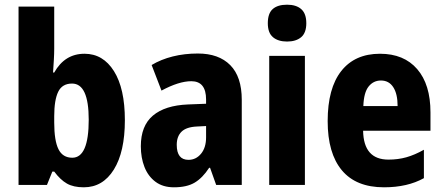

<svg xmlns="http://www.w3.org/2000/svg" viewBox="-20 -788 1888 818"><path d="M211 -580Q211 -560 209.5 -534Q208 -508 206 -479H211Q256 -559 340 -559Q419 -559 465.5 -485Q512 -411 512 -276Q512 -141 465 -65.5Q418 10 337 10Q293 10 265 -6Q237 -22 211 -57H203L180 0H59V-760H211ZM287 -432Q245 -432 228 -397Q211 -362 211 -293V-266Q211 -189 229 -152.5Q247 -116 288 -116Q358 -116 358 -278Q358 -432 287 -432Z M823 -560Q912 -560 961 -510.5Q1010 -461 1010 -363V0H901L875 -73H871Q843 -30 809.5 -10Q776 10 721 10Q674 10 642.5 -13.5Q611 -37 595.5 -76.5Q580 -116 580 -165Q580 -252 631.5 -295.5Q683 -339 781 -343L858 -346V-364Q858 -442 795 -442Q742 -442 668 -402L626 -511Q666 -535 716 -547.5Q766 -560 823 -560ZM819 -249Q774 -247 753.5 -227Q733 -207 733 -171Q733 -107 783 -107Q815 -107 836.5 -133Q858 -159 858 -203V-251Z M1203 -768Q1242 -768 1263.5 -749Q1285 -730 1285 -689Q1285 -648 1263 -629.5Q1241 -611 1203 -611Q1165 -611 1143 -629.5Q1121 -648 1121 -689Q1121 -731 1142 -749.5Q1163 -768 1203 -768ZM1279 -550V0H1127V-550Z M1599 -559Q1701 -559 1757.5 -493.5Q1814 -428 1814 -309V-231H1527Q1529 -108 1635 -108Q1676 -108 1711.5 -118Q1747 -128 1786 -150V-29Q1716 10 1616 10Q1497 10 1436.5 -62.5Q1376 -135 1376 -272Q1376 -412 1434 -485.5Q1492 -559 1599 -559ZM1603 -445Q1571 -445 1550.5 -419.5Q1530 -394 1528 -336H1674Q1674 -388 1655.5 -416.5Q1637 -445 1603 -445Z"/></svg>

Font: Noto Sans Myanmar Condensed ExtraBold
Style: Regular
Weight: 800
Width: 3
Designer: Monotype Design Team
Foundry: Monotype Imaging Inc.
Version: Version 2.107; ttfautohint (v1.8.4.7-5d5b)